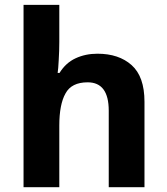

<svg xmlns="http://www.w3.org/2000/svg" viewBox="-20 -780 697 800"><path d="M227.1 -605Q227.1 -568.8 224.6 -528.3Q222.7 -491.7 220.2 -476.1H228Q253.9 -518.1 294.9 -537.1Q335.9 -556.2 386.2 -556.2Q475.1 -556.2 528.3 -508.8Q582 -460.9 582 -356V0H433.1V-318.8Q433.1 -437 345.2 -437Q277.8 -437 252.9 -390.6Q227.1 -345.2 227.1 -256.8V0H78.1V-759.8H227.1Z"/></svg>

Font: Droid Sans Thai
Style: Bold
Weight: 700
Designer: Steve Matteson
Foundry: Ascender Corporation
Version: Version 1.00